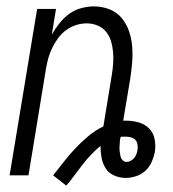

<svg xmlns="http://www.w3.org/2000/svg" viewBox="-20 -548 540 600"><path d="M187 32 146 0Q163 -21 180 -43Q197 -65 216 -85Q235 -105 256.5 -123Q278 -141 303 -153L329 -311Q332 -329 333.5 -347.5Q335 -366 333.5 -383.5Q332 -401 327.5 -417.5Q323 -434 312.5 -447.5Q302 -461 285.5 -468Q269 -475 251 -475Q235 -475 218.5 -470Q202 -465 187.5 -454.5Q173 -444 162.5 -430Q152 -416 144 -400Q136 -384 131.5 -368Q127 -352 124 -335L69 0H10L96 -520H155L142 -440Q152 -458 165.5 -475Q179 -492 196 -504.5Q213 -517 233.5 -522.5Q254 -528 273 -528Q299 -528 322 -519Q345 -510 360 -492Q375 -474 383 -451Q391 -428 393 -403.5Q395 -379 393 -353.5Q391 -328 387 -302L365 -171H372Q392 -171 411.5 -166Q431 -161 445 -147.5Q459 -134 463 -114Q467 -94 464 -74Q461 -58 454 -42Q447 -26 434.5 -14.5Q422 -3 405.5 2.5Q389 8 373 8Q354 8 337 0.5Q320 -7 310.5 -21.5Q301 -36 297.5 -54.5Q294 -73 294 -92Q278 -79 264 -64Q250 -49 237.5 -33Q225 -17 213 -0.5Q201 16 187 32ZM376 -42Q382 -42 388.5 -45.5Q395 -49 399.5 -54.5Q404 -60 406.5 -67Q409 -74 410 -81Q411 -89 409.5 -97.5Q408 -106 402.5 -111.5Q397 -117 388.5 -119Q380 -121 372 -121Q368 -121 364.5 -121Q361 -121 357 -120Q355 -113 354.5 -105Q354 -97 353.5 -89.5Q353 -82 354 -74.5Q355 -67 356.5 -60Q358 -53 363 -47.5Q368 -42 376 -42Z"/></svg>

Font: Iosevka Term Curly Lt Obl
Style: Regular
Weight: 300
Italic angle: -9°
Designer: Belleve Invis
Foundry: Belleve Invis
Version: Version 32.3.0